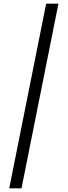

<svg xmlns="http://www.w3.org/2000/svg" viewBox="-20 -820 366 1040"><path d="M30 200 230 -800H296.5L96.5 200Z"/></svg>

Font: Big Shoulders Stencil Display
Style: Regular
Weight: 400
Designer: Patric King
Foundry: XO Type Co
Version: Version 1.000